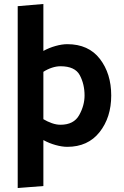

<svg xmlns="http://www.w3.org/2000/svg" viewBox="-20 -726 621 965"><path d="M284 -99Q351 -99 378 -147.5Q405 -196 405 -246Q405 -303 381 -348Q357 -393 284 -393Q263 -393 240.5 -385.5Q218 -378 198 -365V-127Q218 -115 240.5 -107Q263 -99 284 -99ZM198 -706V-470Q227 -486 259.5 -495Q292 -504 318 -504Q425 -504 482 -430Q539 -356 539 -246Q539 -136 480.5 -62Q422 12 318 12Q292 12 259.5 3Q227 -6 198 -22V209L69 219V-695Z"/></svg>

Font: Palanquin
Style: Bold
Weight: 700
Designer: Pria Ravichandran
Version: Version 1.0.4